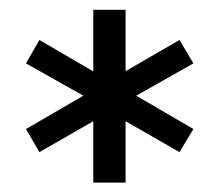

<svg xmlns="http://www.w3.org/2000/svg" viewBox="-20 -694 454 397"><path d="M172.9 -316.4V-443.4L61.5 -379.4L33.7 -427.2L152.3 -496.1L33.7 -563L61.5 -611.3L172.9 -546.4V-673.8H239.7V-546.9L351.1 -611.3L379.9 -563L261.7 -496.1L379.9 -427.2L351.1 -379.4L239.7 -443.4V-316.4Z"/></svg>

Font: Elstob
Style: Bold
Weight: 700
Designer: Peter S. Baker
Version: Version 1.015